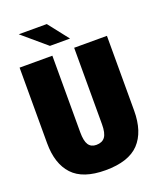

<svg xmlns="http://www.w3.org/2000/svg" viewBox="-158 -962 884 1068"><g transform="rotate(-20 283.5 -428.0)"><path d="M25 -243V-690H219V-237Q219 -185 234 -162.5Q249 -140 280 -140Q315 -140 331.5 -162.5Q348 -185 348 -237V-690H542V-248Q542 -122 479.5 -56Q417 10 280 10Q147 10 86 -55.5Q25 -121 25 -243ZM84 -866H250L344 -746H225Z"/></g></svg>

Font: Decalotype Black
Style: Regular
Weight: 900
Designer: Alfredo Marco Pradil
Foundry: Alfredo Marco Pradil
Version: Version 1.0